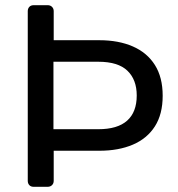

<svg xmlns="http://www.w3.org/2000/svg" viewBox="-20 -720 687 740"><path d="M110 0Q99 0 93 -6.5Q87 -13 87 -23V-677Q87 -687 93 -693.5Q99 -700 110 -700H164Q174 -700 180.5 -693.5Q187 -687 187 -677V-565H363Q437 -565 492 -541Q547 -517 577 -469.5Q607 -422 607 -351Q607 -280 577 -233Q547 -186 492 -162.5Q437 -139 363 -139H187V-23Q187 -13 180.5 -6.5Q174 0 163 0ZM186 -222H359Q433 -222 470 -255Q507 -288 507 -352Q507 -413 471 -447.5Q435 -482 359 -482H186Z"/></svg>

Font: RubikRegular
Style: Regular
Weight: 400
Designer: Hubert and Fischer
Foundry: Hubert and Fischer
Version: Version 2.300;gftools[0.9.30]